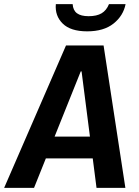

<svg xmlns="http://www.w3.org/2000/svg" viewBox="-48 -905 668 925"><path d="M-28 0 270 -686H451L556 0H417L345 -561H341L116 0ZM114 -142 129 -247H463L448 -142ZM372 -754Q292 -754 254 -791.5Q216 -829 221 -885H302Q304 -855 323 -841Q342 -827 379 -827Q418 -827 441.5 -841Q465 -855 477 -885H557Q546 -829 499 -791.5Q452 -754 372 -754Z"/></svg>

Font: Chivo Mono Medium SemiBold
Style: Italic
Weight: 600
Italic angle: -8.05°
Monospace: yes
Version: Version 1.008